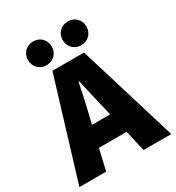

<svg xmlns="http://www.w3.org/2000/svg" viewBox="-209 -971 1003 1093"><g transform="rotate(-30 292.0 -425.0)"><path d="M240 -316C256 -378 272 -456 286 -522H290C306 -457 322 -378 338 -316L349 -271H229ZM-10 0H166L198 -138H380L412 0H594L396 -650H188ZM176 -694C222 -694 254 -728 254 -772C254 -816 222 -850 176 -850C130 -850 98 -816 98 -772C98 -728 130 -694 176 -694ZM404 -694C450 -694 482 -728 482 -772C482 -816 450 -850 404 -850C358 -850 326 -816 326 -772C326 -728 358 -694 404 -694Z"/></g></svg>

Font: Source Sans Pro Black
Style: Regular
Weight: 900
Designer: Paul D. Hunt
Foundry: Adobe Systems Incorporated
Version: Version 3.006;hotconv 1.0.111;makeotfexe 2.5.65597